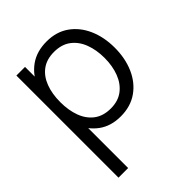

<svg xmlns="http://www.w3.org/2000/svg" viewBox="-223 -676 1037 1037"><g transform="rotate(-45 296.0 -157.5)"><path d="M312.3 15Q237.8 15 186.5 -22.8Q135.2 -60.7 108.6 -125.3Q82 -190 82 -270.7Q82 -352.3 108.7 -416.7Q135.3 -481 187.3 -518Q239.3 -555 315.3 -555Q389.5 -555 442.5 -517.5Q495.5 -480 523.8 -415.6Q552 -351.2 552 -270.7Q552 -189.7 523.6 -125Q495.2 -60.3 441.7 -22.7Q388.2 15 312.3 15ZM143.3 240H69.7V-540H135.7V-133.3H143.3ZM305 -53.3Q361.3 -53.3 398.8 -82Q436.3 -110.7 455.2 -159.9Q474 -209.2 474 -270.7Q474 -331.7 455.5 -380.6Q437 -429.5 399.2 -458.1Q361.5 -486.7 303.3 -486.7Q247.2 -486.7 209.9 -459.2Q172.7 -431.7 154.2 -382.8Q135.7 -334 135.7 -270.7Q135.7 -208 154 -158.8Q172.3 -109.7 209.9 -81.5Q247.5 -53.3 305 -53.3Z"/></g></svg>

Font: Manrope Variable Light
Style: Regular
Weight: 200
Designer: Mikhail Sharanda
Foundry: Mikhail Sharanda
Version: Version 4.505